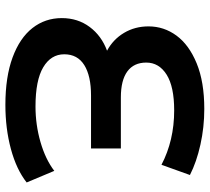

<svg xmlns="http://www.w3.org/2000/svg" viewBox="-52 -698 760 695"><g transform="rotate(90 327.5 -350.0)"><path d="M640 -67Q593 -30 519 -10Q445 10 359 10Q258 10 187.5 -16Q117 -42 81 -88Q45 -134 45 -194Q45 -252 77 -295Q109 -338 163 -358Q122 -380 98.5 -419.5Q75 -459 75 -508Q75 -564 108.5 -609.5Q142 -655 209 -682.5Q276 -710 374 -710Q440 -710 503 -696Q566 -682 613 -658L576 -555Q488 -601 379 -601Q293 -601 249.5 -573.5Q206 -546 206 -500Q206 -455 238 -431.5Q270 -408 332 -408H517V-300H325Q254 -300 215 -275.5Q176 -251 176 -203Q176 -155 223 -127Q270 -99 365 -99Q431 -99 493.5 -117Q556 -135 598 -167Z"/></g></svg>

Font: Montserrat Alternates SemiBold
Style: Regular
Weight: 600
Designer: Julieta Ulanovsky
Foundry: Julieta Ulanovsky
Version: Version 7.200